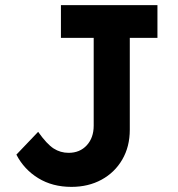

<svg xmlns="http://www.w3.org/2000/svg" viewBox="-20 -720 695 750"><path d="M259 10Q185 10 129.5 -24Q74 -58 44 -116L129 -205Q163 -157 189.5 -140Q216 -123 248 -123Q292 -123 319 -152.5Q346 -182 346 -229V-572H218V-700H595V-572H487V-213Q487 -147 457.5 -96.5Q428 -46 376.5 -18Q325 10 259 10Z"/></svg>

Font: Lexend SemiBold
Style: Regular
Weight: 600
Designer: Bonnie Shaver-Troup, Thomas Jockin
Foundry: Lexend
Version: Version 1.005; ttfautohint (v1.8.3)